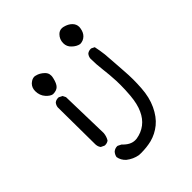

<svg xmlns="http://www.w3.org/2000/svg" viewBox="-188 -639 876 876"><g transform="rotate(-45 250.0 -200.5)"><path d="M419.4 -477.5Q419.4 -495.6 406 -509Q392.6 -522.5 369.6 -528.3Q363.3 -529.8 357.9 -529.8Q343.3 -529.8 332 -518.6Q314.9 -501.5 314.9 -476.6Q314.9 -454.6 331.1 -439.5Q348.1 -422.9 367.2 -419.4Q388.2 -419.9 402.3 -434.1Q415 -446.8 418.5 -469.2Q419.4 -473.6 419.4 -477.5ZM169.9 -396Q171.9 -404.3 171.9 -410.2Q171.9 -416 170.9 -420.4Q168.5 -430.7 159.7 -439.5Q142.1 -456.5 122.1 -460.9Q117.7 -462.4 113.8 -462.4Q99.6 -462.4 86.4 -450.7L83.5 -448.2Q69.8 -434.1 69.8 -412.6Q69.8 -384.3 87.4 -364.7Q103.5 -347.2 117.7 -345.2Q140.6 -345.2 152.1 -356.7Q163.6 -368.2 169.9 -396ZM121.1 -12.7Q134.8 -12.7 144 -20Q153.8 -35.6 155.8 -56.2L149.9 -293.9L142.1 -309.1L126.5 -316.9Q124.5 -317.4 120.6 -317.4Q116.7 -317.4 110.8 -315.7Q105 -314 99.6 -309.6Q91.8 -300.3 90.3 -287.6L92.3 -55.2Q92.3 -52.7 92.3 -47.9Q92.3 -43 94 -35.6Q95.7 -28.3 101.1 -21L117.7 -13.2Q119.6 -12.7 121.1 -12.7ZM212.4 128.9Q248.5 128.9 280.3 121.1Q317.4 111.3 347.7 86.7Q377.9 62 398.2 18.8Q418.5 -24.4 421.9 -80.1Q423.8 -108.4 423.8 -134.3Q423.8 -160.2 421.1 -195.6Q418.5 -231 416.5 -261.7Q414.6 -292.5 413.1 -306.6Q409.7 -335.4 403.8 -362.3L389.2 -369.6Q387.2 -370.1 385.7 -370.1Q371.6 -370.1 362.3 -362.3Q354.5 -353 353 -340.3Q353 -302.2 357.9 -264.2Q362.8 -226.1 364.7 -184.6Q365.2 -171.4 365.2 -157.7Q365.2 -127 362.3 -91.8Q357.9 -41 342.8 -8.8Q328.1 23.9 303 43.2Q277.8 62.5 244.1 67.9Q239.3 68.4 234.4 68.4Q204.1 68.4 176.3 38.1L159.7 29.8Q158.2 29.3 156.7 29.3Q142.1 29.3 130.9 39.1Q121.6 50.3 119.6 62.5Q123.5 85.9 142.1 103Q167.5 123 198.2 128.4Q205.6 128.9 212.4 128.9Z"/></g></svg>

Font: NaikaiFont
Style: Light
Weight: 300
Version: Version 1.89